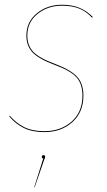

<svg xmlns="http://www.w3.org/2000/svg" viewBox="-20 -547 452 808"><path d="M371 -475 367 -473Q343 -499 313 -511Q283 -523 241 -523Q181 -523 138 -488.5Q95 -454 95 -397Q95 -355 120.5 -328.5Q146 -302 212 -278Q278 -253 304.5 -224Q331 -195 331 -145Q331 -74 284 -32.5Q237 9 167 9Q116 9 81 -8Q46 -25 19 -57L21 -60Q48 -29 82 -12Q116 5 167 5Q235 5 281 -35Q327 -75 327 -145Q327 -194 301.5 -222Q276 -250 210 -274Q143 -299 117 -326.5Q91 -354 91 -397Q91 -455 135 -491Q179 -527 241 -527Q283 -527 314.5 -514Q346 -501 371 -475ZM170 113Q170 117 166 125L126 241H124L162 120Q156 119 156 113Q156 106 163 106Q170 106 170 113Z"/></svg>

Font: Fira Sans Condensed Four
Style: Italic
Weight: 100
Width: 3
Italic angle: -8°
Designer: bBox Type GmbH & Carrois Corporate GbR & Edenspiekermann AG
Foundry: bBox Type GmbH & Carrois Corporate GbR & Edenspiekermann AG
Version: Version 4.301